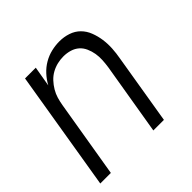

<svg xmlns="http://www.w3.org/2000/svg" viewBox="-142 -656 783 783"><g transform="rotate(-45 250.0 -264.0)"><path d="M10 0 96 -520H158L143 -433Q155 -455 172 -473.5Q189 -492 210.5 -504.5Q232 -517 255.5 -522.5Q279 -528 302 -528Q328 -528 352 -520Q376 -512 393 -495Q410 -478 419 -454.5Q428 -431 431.5 -406Q435 -381 433.5 -355Q432 -329 427 -302L377 0H316L368 -311Q371 -331 372 -350Q373 -369 370 -387Q367 -405 359.5 -422Q352 -439 339 -450.5Q326 -462 308 -467.5Q290 -473 270 -473Q253 -473 235.5 -469Q218 -465 201.5 -456Q185 -447 172 -433Q159 -419 149.5 -403Q140 -387 135 -370Q130 -353 127 -335L71 0Z"/></g></svg>

Font: Iosevka SS04 Light Oblique
Style: Regular
Weight: 300
Italic angle: -9°
Monospace: yes
Designer: Belleve Invis
Foundry: Belleve Invis
Version: Version 19.0.0; ttfautohint (v1.8.4)